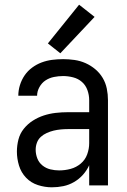

<svg xmlns="http://www.w3.org/2000/svg" viewBox="-20 -790 540 818"><path d="M201 8Q226 8 250 3Q274 -2 295.5 -14.5Q317 -27 333.5 -45.5Q350 -64 360 -86V0H440V-363Q440 -388 435 -412.5Q430 -437 417.5 -458Q405 -479 386 -495Q367 -511 344.5 -521Q322 -531 297.5 -534.5Q273 -538 249 -538Q225 -538 202 -535Q179 -532 157.5 -524Q136 -516 117 -502Q98 -488 85 -469Q72 -450 65 -427.5Q58 -405 58 -382Q58 -382 58 -382Q58 -382 58 -382H138Q138 -401 148 -419Q158 -437 174 -447.5Q190 -458 209.5 -462Q229 -466 249 -466Q270 -466 291.5 -460.5Q313 -455 329 -441Q345 -427 352.5 -406Q360 -385 360 -363V-312H269Q243 -312 217 -309Q191 -306 166.5 -298Q142 -290 120 -276Q98 -262 81.5 -241.5Q65 -221 58.5 -195.5Q52 -170 52 -144Q52 -114 61 -84.5Q70 -55 91 -33Q112 -11 141.5 -1.5Q171 8 201 8ZM232 -64Q213 -64 194.5 -68.5Q176 -73 161 -85Q146 -97 139 -115Q132 -133 132 -152Q132 -168 137.5 -182.5Q143 -197 154 -207Q165 -217 179.5 -223.5Q194 -230 208.5 -233.5Q223 -237 238.5 -238.5Q254 -240 269 -240H360V-180Q360 -156 351.5 -132.5Q343 -109 324 -93Q305 -77 281 -70.5Q257 -64 232 -64ZM237 -563 383 -718 317 -770 184 -605Z"/></svg>

Font: Iosevka SS09
Style: Regular
Weight: 400
Monospace: yes
Designer: Belleve Invis
Foundry: Belleve Invis
Version: Version 5.2.1; ttfautohint (v1.8.3)